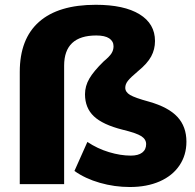

<svg xmlns="http://www.w3.org/2000/svg" viewBox="-20 -750 796 782"><path d="M283.2 -53.7 335.9 -171.9Q377 -144.5 423.8 -130.4Q470.7 -116.2 512.7 -116.2Q543 -116.2 559.1 -128.4Q575.2 -140.6 575.2 -163.1Q575.2 -182.6 555.7 -195.3Q536.1 -208 479.5 -221.7Q398.4 -242.2 362.3 -276.4Q326.2 -310.5 326.2 -366.2Q326.2 -399.4 343.8 -429.7Q361.3 -460 402.3 -500Q425.8 -519.5 434.1 -532.7Q442.4 -545.9 442.4 -561.5Q442.4 -582 424.8 -593.8Q407.2 -605.5 372.1 -605.5Q241.2 -605.5 241.2 -482.4V0H60.5V-457Q60.5 -591.8 139.2 -661.1Q217.8 -730.5 370.1 -730.5Q485.4 -730.5 548.3 -691.9Q611.3 -653.3 611.3 -583Q611.3 -548.8 595.7 -520Q580.1 -491.2 543 -460.9Q511.7 -434.6 501 -420.9Q490.2 -407.2 490.2 -392.6Q490.2 -375 509.8 -363.3Q529.3 -351.6 586.9 -335.9Q666 -313.5 702.6 -273.9Q739.3 -234.4 739.3 -172.9Q739.3 -118.2 710.9 -76.2Q682.6 -34.2 630.4 -11.2Q578.1 11.7 508.8 11.7Q446.3 11.7 386.7 -5.4Q327.1 -22.5 283.2 -53.7Z"/></svg>

Font: Min Sans Black
Style: Regular
Weight: 900
Designer: Jinseong-Kim, NotoSansCJK, Nunito
Foundry: Jinseong-Kim
Version: Version 1.000